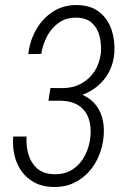

<svg xmlns="http://www.w3.org/2000/svg" viewBox="-20 -742 512 772"><path d="M183.1 -388.2 231 -387.7Q272.9 -387.7 306.4 -405.8Q339.8 -423.8 360.4 -455.8Q380.9 -487.8 385.7 -529.8Q388.2 -564 380.6 -595.7Q373 -627.4 350.8 -648.7Q328.6 -669.9 288.6 -670.9Q247.1 -671.9 217 -650.9Q187 -629.9 169.4 -596.4Q151.9 -563 146 -525.4L93.8 -524.4Q99.6 -577.1 125 -622.3Q150.4 -667.5 192.9 -695.1Q235.4 -722.7 292 -721.7Q346.7 -720.2 380.6 -692.6Q414.6 -665 429 -621.1Q443.4 -577.1 439.5 -527.3Q436 -486.8 418.9 -453.9Q401.9 -420.9 374.3 -397.5Q346.7 -374 311.5 -360.8Q276.4 -347.7 237.3 -347.7L176.3 -348.1ZM174.8 -336.9 181.6 -377 233.9 -376Q274.9 -375.5 306.6 -362.8Q338.4 -350.1 359.6 -326.7Q380.9 -303.2 390.4 -270.5Q399.9 -237.8 397 -196.8Q393.6 -154.8 378.2 -116.9Q362.8 -79.1 336.4 -50.3Q310.1 -21.5 273.9 -5.1Q237.8 11.2 192.9 9.8Q149.9 8.8 118.7 -8.1Q87.4 -24.9 67.1 -53Q46.9 -81.1 38.3 -117.4Q29.8 -153.8 33.2 -192.9H86.9Q84.5 -155.8 94.2 -121.6Q104 -87.4 128.9 -65.2Q153.8 -43 195.8 -41.5Q241.2 -40 272.7 -61.3Q304.2 -82.5 322.3 -118.2Q340.3 -153.8 343.8 -195.3Q347.2 -236.3 335.7 -267.6Q324.2 -298.8 297.6 -316.9Q271 -335 228.5 -336.9Z"/></svg>

Font: Roboto Condensed Light
Style: Italic
Weight: 300
Italic angle: -12°
Designer: Christian Robertson
Foundry: Google
Version: Version 3.0; 2020